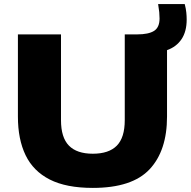

<svg xmlns="http://www.w3.org/2000/svg" viewBox="-20 -908 932 938"><path d="M433.5 10Q303.5 10 223 -31Q142.5 -72 105 -149.8Q67.5 -227.5 67.5 -338.5V-740H278V-321Q278 -236 316.8 -196.5Q355.5 -157 433.5 -157Q512 -157 550.8 -196.5Q589.5 -236 589.5 -321V-740H650.5Q705.5 -740 732.5 -757Q759.5 -774 759.5 -818Q759.5 -832.5 758 -848.5Q756.5 -864.5 752.5 -888H882.5Q888.5 -865 890.2 -847Q892 -829 892 -812.5Q892 -754 866.8 -716.5Q841.5 -679 796 -663V-338.5Q796 -172 710.8 -81Q625.5 10 433.5 10Z"/></svg>

Font: Encode Sans Expanded Expanded ExtraBold
Style: Regular
Weight: 800
Width: 7
Designer: Multiple Designers
Foundry: Impallari Type
Version: Version 3.000; ttfautohint (v1.8.3) -l 8 -r 50 -G 200 -x 14 